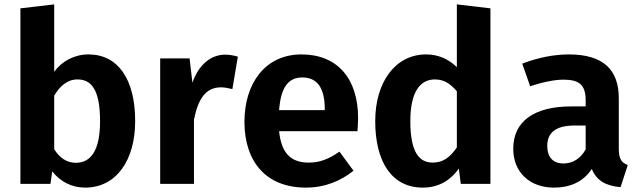

<svg xmlns="http://www.w3.org/2000/svg" viewBox="-20 -838 2918 875"><path d="M383 -590C319 -590 262 -559 227 -511V-818L73 -800V0H210L218 -57C254 -11 306 17 368 17C511 17 596 -109 596 -286C596 -477 518 -590 383 -590ZM325 -96C285 -96 251 -119 227 -158V-402C253 -446 287 -476 333 -476C393 -476 436 -435 436 -286C436 -147 391 -96 325 -96Z M1006 -589C940 -589 884 -541 857 -461L844 -572H710V0H864V-293C883 -387 917 -440 987 -440C1006 -440 1020 -436 1039 -432L1064 -580C1045 -585 1027 -589 1006 -589Z M1612 -299C1612 -482 1516 -590 1354 -590C1187 -590 1094 -456 1094 -283C1094 -104 1190 17 1374 17C1463 17 1535 -15 1591 -60L1527 -147C1477 -112 1436 -97 1388 -97C1314 -97 1263 -130 1252 -240H1609C1610 -256 1612 -280 1612 -299ZM1460 -336H1252C1260 -445 1297 -485 1358 -485C1431 -485 1460 -429 1460 -342Z M2062 -818V-532C2027 -566 1981 -590 1922 -590C1781 -590 1690 -463 1690 -286C1690 -104 1763 17 1907 17C1984 17 2037 -21 2071 -70L2080 0H2215V-800ZM1952 -97C1891 -97 1850 -143 1850 -286C1850 -420 1895 -476 1962 -476C2004 -476 2033 -456 2062 -422V-166C2031 -121 1999 -97 1952 -97Z M2800 -159V-390C2800 -519 2731 -590 2572 -590C2507 -590 2432 -576 2360 -548L2396 -445C2453 -464 2509 -475 2547 -475C2618 -475 2649 -453 2649 -381V-353H2583C2414 -353 2319 -285 2319 -160C2319 -56 2391 17 2505 17C2573 17 2636 -6 2677 -68C2700 -12 2744 9 2808 15L2841 -86C2814 -96 2800 -112 2800 -159ZM2548 -93C2500 -93 2474 -122 2474 -173C2474 -235 2515 -266 2599 -266H2649V-157C2626 -116 2591 -93 2548 -93Z"/></svg>

Font: Glow Sans TC Normal
Style: Bold
Weight: 700
Designer: Ryoko NISHIZUKA (kana, bopomofo & ideographs); Paul D. Hunt (Latin, Greek & Cyrillic); Sandoll Communications, Soo-young
Version: Version 0.93